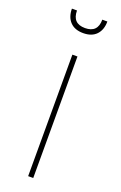

<svg xmlns="http://www.w3.org/2000/svg" viewBox="-143 -769 509 810"><g transform="rotate(20 111.0 -363.5)"><path d="M31.2 0ZM122.2 0H99.4V-545.5H122.2ZM110.8 -646.3Q72.4 -646.3 51.8 -668.1Q31.2 -690 31.2 -727.3H54Q54 -669 110.8 -669Q167.6 -669 167.6 -727.3H190.3Q190.3 -690 169.7 -668.1Q149.1 -646.3 110.8 -646.3Z"/></g></svg>

Font: Linik Sans Thin
Style: Regular
Weight: 100
Designer: Fonts by Rasmus Andersson / Changes by Cristiano Sobral with parts from Marc Monis
Foundry: rsms
Version: Version 3.020; ttfautohint (v1.6)